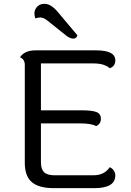

<svg xmlns="http://www.w3.org/2000/svg" viewBox="-20 -979 680 999"><path d="M383 -795Q377 -778 362 -778Q347 -778 328 -791L224 -874Q205 -888 190 -888Q175 -888 164 -883Q159 -897 159 -910Q159 -923 166 -934Q180 -959 213 -959Q246 -959 283 -914ZM264 -67H466Q523 -67 551 -109Q564 -104 572 -91.5Q580 -79 580 -66Q580 0 470 0H260Q183 0 146 -31Q109 -62 109 -132V-641Q109 -671 84 -681Q108 -717 164 -717H480Q580 -717 580 -665Q580 -634 551 -624Q523 -649 466 -649H193V-405H404Q459 -405 482 -396Q505 -387 505 -361Q505 -335 481 -323Q454 -337 396 -337H193V-135Q193 -99 209.5 -83Q226 -67 264 -67Z"/></svg>

Font: Laila
Style: Regular
Weight: 400
Designer: Hitesh Malaviya
Foundry: Indian Type Foundry
Version: Version 1.302;PS 1.0;hotconv 1.0.78;makeotf.lib2.5.61930; tt